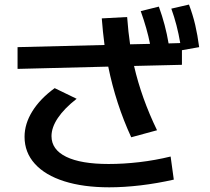

<svg xmlns="http://www.w3.org/2000/svg" viewBox="-20 -800 904 828"><path d="M85.9 -210Q85.9 -266.1 119.6 -320.3Q153.3 -374.5 215.8 -419.9L310.5 -374Q257.3 -332.5 229.7 -291.5Q202.1 -250.5 202.1 -212.9Q202.1 -154.8 265.6 -123.8Q329.1 -92.8 448.2 -92.8Q512.7 -92.8 581.3 -100.8Q649.9 -108.9 715.8 -125L729.5 -25.4Q658.7 -9.3 586.7 -0.7Q514.6 7.8 451.2 7.8Q339.4 7.8 257.1 -18.3Q174.8 -44.4 130.4 -93.5Q85.9 -142.6 85.9 -210ZM446.8 -512.7 55.7 -502.9V-596.7L430.7 -606Q423.3 -662.6 418.9 -720.7L528.3 -726.6Q533.2 -660.2 541 -608.9L627 -610.8Q614.3 -675.3 586.9 -752L665 -771.5Q693.8 -692.4 707 -612.8L757.3 -614.3Q744.1 -692.9 718.8 -762.7L794.9 -780.3Q811.5 -736.8 821.8 -692.9Q832 -648.9 838.9 -596.7L764.6 -583.5V-520.5L558.1 -515.6Q589.8 -377.4 657.2 -238.3L545.9 -208Q479.5 -352.1 446.8 -512.7Z"/></svg>

Font: Pretendard GOV SemiBold
Style: Regular
Weight: 600
Designer: Base glyphs from Inter by Rasmus Andersson; Hangeul glyphs from Noto Sans CJK(Source Han Sans) by Jang Soo-young and Kan
Foundry: Kil Hyung-jin
Version: Version 1.309